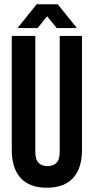

<svg xmlns="http://www.w3.org/2000/svg" viewBox="-20 -868 438 897"><path d="M145 -700V-160Q145 -122 160.5 -107Q176 -92 202 -92Q228 -92 243.5 -107Q259 -122 259 -160V-700H363V-167Q363 -82 321.5 -36.5Q280 9 199 9Q118 9 76.5 -36.5Q35 -82 35 -167V-700ZM62 -737 151 -848H250L339 -737H245L200 -792L156 -737Z"/></svg>

Font: BebasNeueW01-Regular
Style: Regular
Weight: 400
Designer: Ryoichi Tsunekawa
Foundry: Ryoichi Tsunekawa
Version: Version 1.30